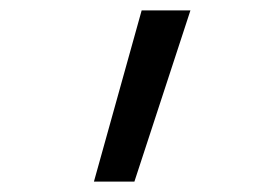

<svg xmlns="http://www.w3.org/2000/svg" viewBox="-20 -158 540 370"><path d="M161 192 253 -138H347L239 192Z"/></svg>

Font: Iosevka Term Curly
Style: Regular
Weight: 400
Designer: Belleve Invis
Foundry: Belleve Invis
Version: Version 32.3.0